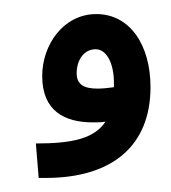

<svg xmlns="http://www.w3.org/2000/svg" viewBox="-20 -252 243 273"><path d="M35 1H45C141 1 194 -46 194 -128C194 -189 164 -232 117 -232C70 -232 40 -188 40 -144C40 -94 72 -78 112 -78C118 -78 124 -78 130 -79C114 -55 83 -48 31 -48ZM89 -148C89 -166 99 -182 116 -182C131 -182 142 -163 142 -134V-128C134 -127 126 -126 119 -126C99 -126 89 -132 89 -148Z"/></svg>

Font: Noto Sans Arabic UI XCn
Style: Bold
Weight: 700
Width: 2
Designer: Monotype Design Team, Nadine Chahine and Nizar Qandah
Foundry: Monotype Imaging Inc.
Version: Version 2.010